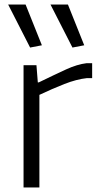

<svg xmlns="http://www.w3.org/2000/svg" viewBox="-20 -828 440 848"><path d="M113 -618 16 -808H93L165 -628ZM300 -618 203 -808H280L352 -628ZM84 -540H141L147 -464H151Q223 -499 272 -521.5Q321 -544 363 -549H387V-483H364Q318 -478 264.5 -457Q211 -436 154 -409V0H84Z"/></svg>

Font: Encode Sans Wide
Style: Light
Weight: 300
Designer: Pablo Impallari, Andres Torresi
Foundry: Pablo Impallari, Andres Torresi
Version: Version 1.000; ttfautohint (v1.00) -l 8 -r 50 -G 200 -x 14 -